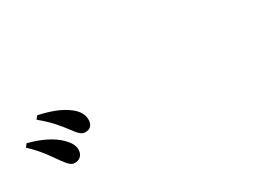

<svg xmlns="http://www.w3.org/2000/svg" viewBox="-20 -1109 1040 762"><g transform="rotate(-30 500.0 -728.5)"><path d="M127 -649C145 -625 157 -609 174 -609C199 -609 213 -626 213 -648C213 -668 203 -685 183 -705C151 -736 105 -758 47 -773L36 -759C80 -719 107 -677 127 -649ZM222 -735C242 -709 252 -694 272 -694C294 -694 307 -708 307 -731C307 -754 296 -775 271 -794C242 -817 200 -835 139 -848L128 -834C179 -792 203 -760 222 -735Z"/></g></svg>

Font: Noto Serif CJK HK
Style: Bold
Weight: 700
Designer: Ryoko NISHIZUKA 西塚涼子 (kana & ideographs); Frank Grießhammer (Latin, Greek & Cyrillic); Wenlong ZHANG 张文龙 (bopomofo); San
Foundry: Adobe
Version: Version 2.001;hotconv 1.1.0;makeotfexe 2.6.0